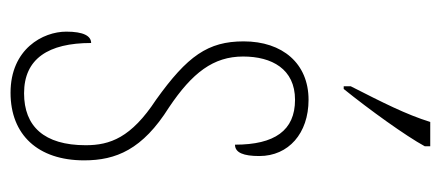

<svg xmlns="http://www.w3.org/2000/svg" viewBox="-250 -556 816 355"><g transform="rotate(90 157.5 -378.0)"><path d="M139 -619V-606H144C182 -653 231 -721 250 -756V-766H205C191 -721 169 -678 139 -619ZM151 10C229 10 276 -41 276 -126C276 -185 256 -234 178 -283C114 -326 84 -365 84 -420C84 -473 107 -516 164 -516C221 -516 247 -478 247 -405C262 -405 268 -421 268 -450C268 -504 226 -541 164 -541C97 -541 56 -493 56 -421C56 -355 83 -317 164 -259C234 -213 248 -174 248 -129C248 -52 213 -15 152 -15C88 -15 59 -60 59 -139C46 -139 38 -125 38 -93C38 -50 70 10 151 10Z"/></g></svg>

Font: Noto Serif Lao ExtraCondensed Thin
Style: Regular
Weight: 100
Width: 2
Designer: Monotype Design Team
Foundry: Monotype Imaging Inc.
Version: Version 2.003